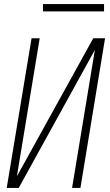

<svg xmlns="http://www.w3.org/2000/svg" viewBox="-20 -923 540 943"><path d="M13 0 135 -735H175L63 -57L438 -735H496L375 0H334L446 -678L72 0ZM491 -867H191V-903H491Z"/></svg>

Font: Iosevka SS04 XLt Obl
Style: Regular
Weight: 200
Italic angle: -9°
Monospace: yes
Designer: Belleve Invis
Foundry: Belleve Invis
Version: Version 19.0.0; ttfautohint (v1.8.4)